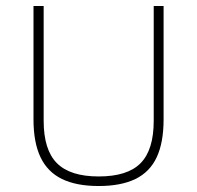

<svg xmlns="http://www.w3.org/2000/svg" viewBox="-20 -615 659 642"><path d="M310 7Q235.5 7 187.2 -16.5Q139 -40 115.5 -89.2Q92 -138.5 92 -215.5V-595H126V-211Q126 -114 170.2 -69.5Q214.5 -25 310 -25Q406.5 -25 450.2 -69.5Q494 -114 494 -211V-595H527V-215.5Q527 -138.5 504 -89.2Q481 -40 432.8 -16.5Q384.5 7 310 7Z"/></svg>

Font: Encode Sans SC Thin
Style: Regular
Weight: 250
Designer: Multiple Designers
Foundry: Impallari Type
Version: Version 3.002